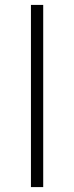

<svg xmlns="http://www.w3.org/2000/svg" viewBox="-20 -762 301 782"><path d="M106 0V-742H156V0Z"/></svg>

Font: Montserrat Light Alt1
Style: Light
Weight: 500
Designer: Differentunic
Foundry: Julieta Ulanovsky
Version: 0.1